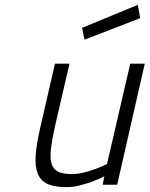

<svg xmlns="http://www.w3.org/2000/svg" viewBox="-20 -763 618 793"><path d="M578 -500 464 0H404L411 -35Q385 -22 359 -12Q336 -4 308.5 3Q281 10 255 10Q205 10 176 -3.5Q147 -17 135.5 -47Q124 -77 127.5 -124Q131 -171 147 -239L207 -500H267L207 -241Q195 -187 190.5 -149.5Q186 -112 192.5 -88.5Q199 -65 219 -54.5Q239 -44 275 -44Q301 -44 327 -50.5Q353 -57 374 -65Q399 -74 422 -86L518 -500ZM549 -743 559 -688 329 -599 319 -648Z"/></svg>

Font: Panefresco 250wt
Style: Italic
Weight: 300
Version: Version 1.000